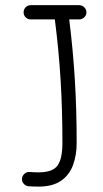

<svg xmlns="http://www.w3.org/2000/svg" viewBox="-20 -690 392 730"><path d="M69.8 -643.1Q69.8 -654.3 77.6 -662.4Q85.4 -670.4 96.7 -670.4H280.8Q292 -670.4 300.3 -662.4Q308.6 -654.3 308.6 -643.1Q308.6 -631.8 300.3 -624Q292 -616.2 280.8 -616.2H243.2Q257.8 -499 264.6 -386.2Q271.5 -273.4 271.5 -146.5Q271.5 -100.1 257.6 -62.3Q243.7 -24.4 211.7 -2.4Q179.7 19.5 126 19.5Q106.9 19.5 88.4 18.1Q77.6 17.1 70.1 8.5Q62.5 0 63.5 -10.7Q64.5 -22 73.2 -29.5Q82 -37.1 92.8 -36.1Q108.9 -34.7 126 -34.7Q180.2 -34.7 198.7 -60.5Q217.3 -86.4 217.3 -146.5Q217.3 -273.9 210.4 -386.2Q203.6 -498.5 188.5 -616.2H96.7Q85.4 -616.2 77.6 -624Q69.8 -631.8 69.8 -643.1Z"/></svg>

Font: Mikhak-DS1-FD Light
Style: Regular
Weight: 300
Designer: Amin Abedi
Version: Version 3.2